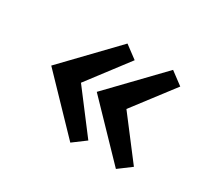

<svg xmlns="http://www.w3.org/2000/svg" viewBox="-99 -631 825 761"><g transform="rotate(30 314.0 -250.5)"><path d="M498.7 -23.3 280.3 -250 498.7 -476.7 556.3 -433.7 416 -250 556.3 -66.3ZM290 -23.3 72 -250 290 -476.7 347.7 -433.7 208 -250 347.7 -66.3Z"/></g></svg>

Font: Epunda Slab Light
Style: Regular
Weight: 300
Designer: Simon Atzbach
Foundry: typofactur
Version: Version 1.102